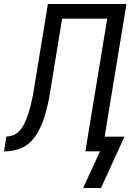

<svg xmlns="http://www.w3.org/2000/svg" viewBox="-54 -755 674 958"><path d="M361 183 445 0H372L481 -662H256L191 -265Q188 -250 184.5 -235Q181 -220 177 -205.5Q173 -191 169 -176.5Q165 -162 159.5 -147.5Q154 -133 147 -119Q140 -105 132.5 -91.5Q125 -78 114.5 -65Q104 -52 92.5 -41.5Q81 -31 67 -23.5Q53 -16 38.5 -11Q24 -6 6.5 -3Q-11 0 -21 0H-34L-22 -74Q-5 -74 12 -80.5Q29 -87 41.5 -100Q54 -113 63 -129.5Q72 -146 78 -162Q84 -178 89.5 -195Q95 -212 99 -228.5Q103 -245 106.5 -262Q110 -279 113 -296L185 -735H577L468 -73H567L450 183Z"/></svg>

Font: Iosevka Aile Oblique
Style: Regular
Weight: 400
Italic angle: -9°
Designer: Belleve Invis
Foundry: Belleve Invis
Version: Version 31.1.0; ttfautohint (v1.8.4)